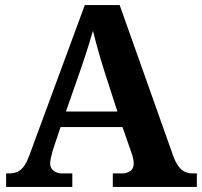

<svg xmlns="http://www.w3.org/2000/svg" viewBox="-20 -734 793 754"><path d="M4 0V-53H16Q34 -53 48 -59Q62 -65 73.5 -80.5Q85 -96 96 -126L313 -714H450L659 -125Q669 -97 680.5 -81.5Q692 -66 705.5 -59.5Q719 -53 735 -53H753V0H423V-53H462Q477 -53 491 -62Q505 -71 505 -92Q505 -100 503.5 -108Q502 -116 500 -123Q498 -130 496 -135L461 -235H218L189 -149Q187 -141 184 -131Q181 -121 179 -110.5Q177 -100 177 -92Q177 -73 191 -63Q205 -53 222 -53H264V0ZM239 -296H441L388 -460Q381 -483 373 -509.5Q365 -536 358 -563Q351 -590 345 -613Q339 -592 331 -566Q323 -540 314.5 -514Q306 -488 298 -465Z"/></svg>

Font: Noto Serif Tamil
Style: Regular
Weight: 400
Designer: Indian Type Foundry, Tom Grace, and the Monotype Design Team
Foundry: Monotype Imaging Inc.
Version: Version 2.003